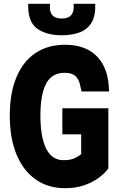

<svg xmlns="http://www.w3.org/2000/svg" viewBox="-20 -976 640 1010"><path d="M322 14Q234 14 168.8 -31.2Q103.5 -76.5 67.5 -161.8Q31.5 -247 31.5 -367.5Q31.5 -486 66.2 -569.2Q101 -652.5 165.5 -696.2Q230 -740 319 -740.5Q393.5 -741 445.2 -713Q497 -685 524.8 -630.2Q552.5 -575.5 553.5 -495H409Q405 -515 399 -537.8Q393 -560.5 375.5 -576.8Q358 -593 320 -593Q274.5 -593 246.5 -567.2Q218.5 -541.5 205.5 -491.2Q192.5 -441 192.5 -367.5Q192.5 -295.5 205.2 -243Q218 -190.5 245 -162Q272 -133.5 315 -133.5Q351 -133.5 372.8 -144Q394.5 -154.5 407 -165V-269.5H308V-406.5H550V-90Q532.5 -65.5 500.5 -41.5Q468.5 -17.5 423.8 -1.8Q379 14 322 14ZM305 -790.5Q222 -790.5 173.5 -827Q125 -863.5 128.5 -956H243Q239 -916 254.5 -897.2Q270 -878.5 305 -878.5Q339.5 -878.5 355.2 -897.2Q371 -916 367 -956H481Q483.5 -894.5 462.2 -858.2Q441 -822 400.5 -806.2Q360 -790.5 305 -790.5Z"/></svg>

Font: Spline Sans Mono
Style: Regular
Weight: 400
Monospace: yes
Designer: Eben Sorkin, Mirko Velimirovic
Foundry: Sorkin Type
Version: Version 1.004